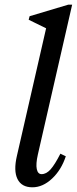

<svg xmlns="http://www.w3.org/2000/svg" viewBox="-20 -785 327 817"><path d="M118 12Q72 12 54.5 -23Q37 -58 52 -122L182 -690L206 -650L102 -701L106 -716L270 -765H287L141 -127Q132 -87 136.5 -65.5Q141 -44 157 -44Q177 -44 195 -64Q213 -84 237 -131L260 -120Q241 -62 201.5 -25Q162 12 118 12Z"/></svg>

Font: Platypi Light
Style: Italic
Weight: 300
Italic angle: -13°
Designer: David Sargent
Foundry: Bolt Cutter Type
Version: Version 1.200